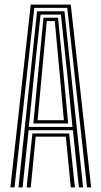

<svg xmlns="http://www.w3.org/2000/svg" viewBox="-20 -820 444 840"><path d="M25.5 0 114.5 -800H289.5L378.8 0H360.8L274.2 -785.5H130L43.5 0ZM96.5 0 121.8 -236.2H282.5L307.8 0H289.8L268 -222H136.2L114.5 0ZM60.8 0 142.2 -770.8H262L343.5 0H325.2L299 -250.5H105.2L78.8 0ZM106 -264.8H297.2L274.5 -493L246.5 -756.2H157.5L129.2 -493ZM126 -279.8 146.2 -493 170.2 -742.5H234L258.2 -493L278.2 -279.8ZM144.5 -294H259.5L241.5 -493L219.8 -727.8H184.5L162.8 -493Z"/></svg>

Font: Big Shoulders Inline Text Thin Medium
Style: Regular
Weight: 500
Version: Version 2.002